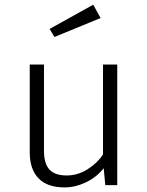

<svg xmlns="http://www.w3.org/2000/svg" viewBox="-20 -806 640 836"><path d="M171.5 -525V-149.5Q171.5 -93.5 195.2 -67.8Q219 -42 270.5 -42Q319.5 -42 362.5 -69.8Q405.5 -97.5 428.5 -133.5V-525H490.5V0H438.5L431.5 -73.5Q399.5 -33.5 353.5 -11.8Q307.5 10 261.5 10Q185.5 10 147.5 -29.8Q109.5 -69.5 109.5 -142V-525ZM386 -785.5 418 -727.5 217 -645 196 -680Z"/></svg>

Font: Fira Code Light Light
Style: Regular
Weight: 300
Monospace: yes
Version: Version 5.002